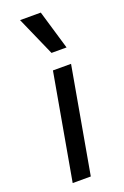

<svg xmlns="http://www.w3.org/2000/svg" viewBox="-144 -782 533 827"><g transform="rotate(-20 122.0 -368.5)"><path d="M124 -485H207L121 0H38ZM65 -737H160L213 -558H144Z"/></g></svg>

Font: Niramit
Style: Italic
Weight: 400
Italic angle: -10°
Version: Version 1.000; ttfautohint (v1.6)